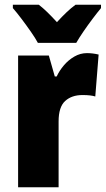

<svg xmlns="http://www.w3.org/2000/svg" viewBox="-20 -837 444 806"><path d="M345 -614Q369 -614 394 -608L380 -432Q370 -435 357.5 -436.5Q345 -438 326 -438Q281 -438 253.5 -413Q226 -388 226 -327V-51H56V-604H185L210 -516H218Q229 -540 248 -562.5Q267 -585 292 -599.5Q317 -614 345 -614ZM139 -657Q129 -676 109.5 -704Q90 -732 69.5 -759Q49 -786 34 -803V-817H143Q161 -803 179 -785.5Q197 -768 219 -744Q241 -768 260 -786Q279 -804 297 -817H404V-803Q389 -785 369 -758.5Q349 -732 330.5 -705Q312 -678 300 -657Z"/></svg>

Font: Noto Sans Tamil UI Condensed Black
Style: Regular
Weight: 900
Width: 3
Designer: Jelle Bosma - Monotype Design Team
Foundry: Monotype Imaging Inc.
Version: Version 2.004; ttfautohint (v1.8.4.7-5d5b)